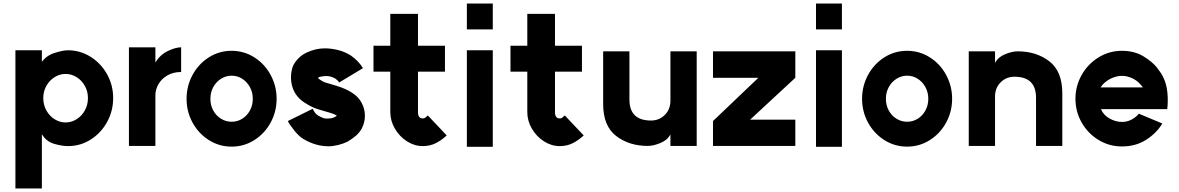

<svg xmlns="http://www.w3.org/2000/svg" viewBox="-20 -816 6732 1096"><path d="M482 -256Q482 -294 464.5 -325.5Q447 -357 417.5 -375.5Q388 -394 354 -394Q321 -394 291.5 -375.5Q262 -357 244.5 -325.5Q227 -294 227 -256Q227 -218 244.5 -186Q262 -154 291.5 -135.5Q321 -117 354 -117Q388 -117 417.5 -135.5Q447 -154 464.5 -186Q482 -218 482 -256ZM68 -529H219V-463Q245 -499 292 -514Q339 -529 368 -529Q438 -529 497.5 -491.5Q557 -454 591.5 -391.5Q626 -329 626 -256Q626 -183 591.5 -120Q557 -57 498 -19.5Q439 18 368 18Q334 18 289 5Q244 -8 219 -50V260H68Z M1014 -546V-405Q968 -405 934.5 -385Q901 -365 884 -334.5Q867 -304 867 -272V17H716V-546H867V-459Q893 -503 937.5 -524.5Q982 -546 1014 -546Z M1423 -252Q1423 -289 1406.5 -319Q1390 -349 1362.5 -366.5Q1335 -384 1302 -384Q1270 -384 1242 -366.5Q1214 -349 1197.5 -319Q1181 -289 1181 -252Q1181 -215 1197.5 -185Q1214 -155 1242 -138Q1270 -121 1302 -121Q1335 -121 1362.5 -138Q1390 -155 1406.5 -185Q1423 -215 1423 -252ZM1302 -526Q1373 -526 1432 -488.5Q1491 -451 1525 -388Q1559 -325 1559 -252Q1559 -179 1525 -116.5Q1491 -54 1432 -16.5Q1373 21 1302 21Q1231 21 1172 -16.5Q1113 -54 1079 -116.5Q1045 -179 1045 -252Q1045 -325 1079 -388Q1113 -451 1172 -488.5Q1231 -526 1302 -526Z M1895 -367Q1869 -382 1843 -382Q1833 -382 1828 -381Q1816 -380 1808 -378Q1800 -376 1797 -373L1796 -370Q1798 -368 1799.5 -366Q1801 -364 1810 -359Q1813 -357 1821.5 -352Q1830 -347 1841 -344L1871 -335Q1936 -317 1970.5 -298Q2005 -279 2024 -258Q2042 -238 2052.5 -211Q2063 -184 2063 -155Q2063 -117 2045 -82Q2031 -58 2012 -41.5Q1993 -25 1965 -8Q1941 4 1911 11.5Q1881 19 1855 19Q1782 19 1711 -23Q1685 -39 1658 -73.5Q1631 -108 1623 -125L1765 -195Q1766 -193 1770.5 -184.5Q1775 -176 1781 -169Q1787 -162 1795 -157Q1813 -147 1823 -143Q1833 -139 1846 -139Q1857 -139 1863 -140Q1878 -141 1889 -147L1903 -155Q1898 -160 1882.5 -166Q1867 -172 1827 -183L1797 -192Q1765 -201 1727 -225Q1697 -242 1677 -267Q1660 -287 1650.5 -315.5Q1641 -344 1641 -374Q1641 -406 1652 -439Q1679 -492 1730.5 -516Q1782 -540 1834 -540Q1870 -540 1909 -530.5Q1948 -521 1983 -499Q2027 -468 2052 -427L1916 -345Q1910 -356 1895 -367Z M2393 18Q2346 18 2303.5 -9Q2261 -36 2234.5 -81Q2208 -126 2208 -176V-407H2112V-555H2208V-737H2366V-555H2520V-407H2366V-176Q2366 -140 2393 -140Q2400 -140 2404.5 -142.5Q2409 -145 2422 -157L2530 -43Q2500 -15 2467 1.5Q2434 18 2393 18Z M2793 -796V-648H2645V-796ZM2645 -529H2793V22H2645Z M3175 18Q3128 18 3085.5 -9Q3043 -36 3016.5 -81Q2990 -126 2990 -176V-407H2894V-555H2990V-737H3148V-555H3302V-407H3148V-176Q3148 -140 3175 -140Q3182 -140 3186.5 -142.5Q3191 -145 3204 -157L3312 -43Q3282 -15 3249 1.5Q3216 18 3175 18Z M3696 -128Q3744 -128 3776.5 -161.5Q3809 -195 3807 -248V-523H3957V17H3807V-49Q3790 -16 3749.5 0.5Q3709 17 3678 17Q3571 17 3497 -40Q3423 -97 3423 -222V-523H3573V-248Q3573 -128 3696 -128Z M4520 -372 4262 -133H4520V17H4050V-125L4309 -372H4050V-523H4520Z M4786 -796V-648H4638V-796ZM4638 -529H4786V22H4638Z M5279 -252Q5279 -289 5262.5 -319Q5246 -349 5218.5 -366.5Q5191 -384 5158 -384Q5126 -384 5098 -366.5Q5070 -349 5053.5 -319Q5037 -289 5037 -252Q5037 -215 5053.5 -185Q5070 -155 5098 -138Q5126 -121 5158 -121Q5191 -121 5218.5 -138Q5246 -155 5262.5 -185Q5279 -215 5279 -252ZM5158 -526Q5229 -526 5288 -488.5Q5347 -451 5381 -388Q5415 -325 5415 -252Q5415 -179 5381 -116.5Q5347 -54 5288 -16.5Q5229 21 5158 21Q5087 21 5028 -16.5Q4969 -54 4935 -116.5Q4901 -179 4901 -252Q4901 -325 4935 -388Q4969 -451 5028 -488.5Q5087 -526 5158 -526Z M5771 -378Q5723 -378 5690.5 -344.5Q5658 -311 5660 -258V17H5510V-523H5660V-457Q5677 -490 5717.5 -506.5Q5758 -523 5789 -523Q5896 -523 5970 -466Q6044 -409 6044 -284V17H5894V-258Q5894 -378 5771 -378Z M6384 -383Q6352 -383 6318 -366Q6284 -349 6262 -317H6504Q6480 -351 6448 -367Q6416 -383 6384 -383ZM6384 -526Q6456 -526 6508 -494Q6560 -462 6586 -428Q6612 -394 6618 -379Q6646 -327 6646 -244Q6646 -216 6643 -193H6265Q6278 -160 6313 -140Q6348 -120 6385 -120Q6414 -120 6439.5 -133.5Q6465 -147 6481 -167L6615 -111Q6582 -56 6522.5 -18Q6463 20 6384 20Q6312 20 6251 -17Q6190 -54 6154.5 -116.5Q6119 -179 6119 -252Q6119 -325 6154.5 -388Q6190 -451 6251 -488.5Q6312 -526 6384 -526Z"/></svg>

Font: SUIT Heavy
Style: Regular
Weight: 900
Designer: Sunn Youn; Korean Glyphs from Source Han Sans (Sandoll Communications; Soo-young Jang, Joo-yeon Kang)
Foundry: Sunn
Version: Version 1.006